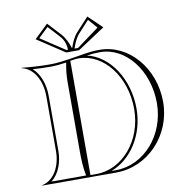

<svg xmlns="http://www.w3.org/2000/svg" viewBox="-87 -884 943 968"><g transform="rotate(-10 384.5 -400.0)"><path d="M318.9 -658C310.3 -684.2 298.3 -711.7 278.8 -732.8L216.9 -800L146.7 -732.5L286.9 -640H353.1L493.3 -732.5L423.1 -800L361.2 -732.8C341.7 -711.7 329.7 -684.2 321.1 -658ZM349.5 -652H331.8L332.5 -654.2C340.9 -679.7 352.4 -705.6 370 -724.7L423.6 -782.9L464.2 -736.3ZM290.5 -652 165.8 -734.3 216.4 -782.9 270 -724.7C288.9 -704.2 297.7 -680.1 298.2 -652ZM725 -310C725 -483.3 604 -624 455 -624C396.8 -624 357.9 -613.4 300 -605C264.2 -599.7 231.9 -595 197.8 -595C146.5 -595 103.1 -597.9 52 -603V-601C113.9 -587.7 150 -518.7 150 -440V-160C150 -82.8 113.6 -15.2 52 -2V0H430C592.8 0 725 -138.9 725 -310ZM300 -10V-595C307 -596 313 -596.9 320 -598C328.1 -599.3 335 -599.8 343.2 -599.8C471.1 -599.8 575 -465.5 575 -300C575 -139.9 465.2 -10 330 -10ZM693 -310C693 -145.5 575.2 -12 430 -12H407.8C512.5 -50.9 587 -166.3 587 -300C587 -451 502.3 -580.5 386.8 -606.9C410.6 -610.3 430.9 -612 455 -612C586.4 -612 693 -476.7 693 -310ZM278 -12H100.8C141 -43.4 162 -99.6 162 -160V-440C162 -499 142.7 -553.4 106.2 -586.3C136.7 -584.1 165.4 -583 197.8 -583C222.6 -583 253.5 -586.6 278 -590.1C271.1 -555.4 268 -525.4 268 -490V-140C268 -94.7 269.2 -56.2 278 -12Z"/></g></svg>

Font: Sortefax
Style: Medium
Weight: 500
Designer: gluk
Foundry: gluk
Version: Version 0.261